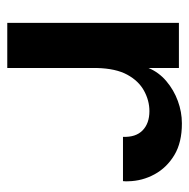

<svg xmlns="http://www.w3.org/2000/svg" viewBox="-16 -504 520 528"><g transform="rotate(90 244.0 -240.0)"><path d="M42.9 0V-472H167V-388.4Q178.7 -416.7 203.1 -437.4Q227.5 -458.1 257.7 -469.1Q288 -480.2 319.1 -480.2Q371.6 -480.4 406.4 -459.5Q441.1 -438.6 459.4 -404.9Q477.7 -371.3 478.5 -333Q478.7 -329.5 478.7 -326.2Q478.7 -322.9 478.1 -318.2H356.3Q357.8 -353.5 338.5 -372.2Q319.2 -390.9 285.6 -390.9Q256.7 -390.9 229.6 -376.1Q202.5 -361.3 185.4 -329.9Q168.3 -298.5 167 -246.3V0Z"/></g></svg>

Font: Panamera Thin
Style: Regular
Weight: 100
Designer: Bastien Sozeau
Foundry: NBR — Bastien Sozeau
Version: Version 3.003;gftools[0.9.33]